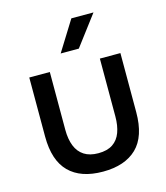

<svg xmlns="http://www.w3.org/2000/svg" viewBox="-113 -838 804 930"><g transform="rotate(-15 289.5 -372.5)"><path d="M289 6Q178 6 119.5 -52.5Q61 -111 61 -231V-527H164V-237Q164 -190 177.5 -156Q191 -122 219 -104Q247 -86 290 -86Q335 -86 362.5 -104.5Q390 -123 402.5 -157Q415 -191 415 -237V-527H518V-231Q518 -109 458.5 -51.5Q399 6 289 6ZM238 -600 332 -751H443L329 -600Z"/></g></svg>

Font: Onest Medium
Style: Regular
Weight: 500
Designer: Dmitri Voloshin, Andrey Kudryavtsev
Foundry: Dmitri Voloshin, Andrey Kudryavtsev
Version: Version 1.000;gftools[0.9.33]